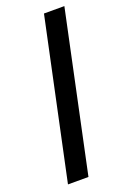

<svg xmlns="http://www.w3.org/2000/svg" viewBox="-140 -763 542 812"><g transform="rotate(-20 131.0 -357.0)"><path d="M18.6 0 170.4 -713.9H262.2L110.8 0Z"/></g></svg>

Font: Open Sans SemiCondensed Medium
Style: Italic
Weight: 500
Width: 4
Italic angle: -12°
Designer: Monotype Design Team
Foundry: Monotype Imaging Inc.
Version: Version 3.000